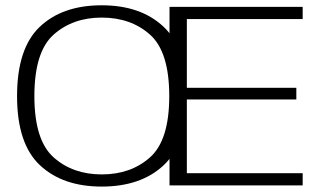

<svg xmlns="http://www.w3.org/2000/svg" viewBox="-20 -701 1234 726"><path d="M364.5 4.5Q513 4.5 599.2 -76.5Q685.5 -157.5 685.5 -337.5Q685.5 -517.5 599.2 -599.2Q513 -681 364.5 -681Q216 -681 130.2 -599.5Q44.5 -518 44.5 -337.5Q44.5 -157.5 130.8 -76.5Q217 4.5 364.5 4.5ZM364.5 -41.5Q255 -41.5 182.5 -106.2Q110 -171 110 -337.5Q110 -505 182.5 -569.8Q255 -634.5 364.5 -634.5Q475 -634.5 547.5 -569.8Q620 -505 620 -337.5Q620 -171 547.5 -106.2Q475 -41.5 364.5 -41.5ZM621 0H1124.5V-46H686.5V-325H1100.5V-369H686.5V-629H1124.5V-675H621Z"/></svg>

Font: Anybody SemiExpanded Light
Style: Regular
Weight: 300
Width: 6
Version: Version 1.113;gftools[0.9.25]